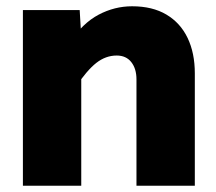

<svg xmlns="http://www.w3.org/2000/svg" viewBox="-20 -592 690 612"><path d="M415 0V-339Q415 -373 398.5 -394Q382 -415 352 -415Q317 -415 287 -391.5Q257 -368 220 -313L202 -456Q243 -518 294 -545Q345 -572 401 -572Q466 -572 510.5 -545.5Q555 -519 578 -471Q601 -423 601 -358V0ZM53 0V-560H234L239 -474V0Z"/></svg>

Font: Azeret Mono ExtraBold
Style: Regular
Weight: 800
Designer: Martin Vácha
Foundry: Displaay
Version: Version 1.002